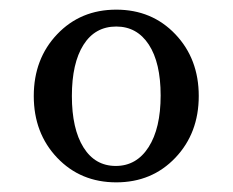

<svg xmlns="http://www.w3.org/2000/svg" viewBox="-20 -800 482 398"><path d="M98.5 -729Q147 -780 221 -780Q295 -780 343.5 -729Q392 -678 392 -601Q392 -524 343.5 -473Q295 -422 221 -422Q147 -422 98.5 -473Q50 -524 50 -601Q50 -678 98.5 -729ZM221 -745Q177 -745 153 -707Q129 -669 129 -601Q129 -533 153 -494.5Q177 -456 220 -456Q263 -456 288 -495Q313 -534 313 -602Q313 -670 288.5 -707.5Q264 -745 221 -745Z"/></svg>

Font: Libre Caslon Text
Style: Regular
Weight: 400
Designer: Pablo Impallari, Rodrigo Fuenzalida
Foundry: Pablo Impallari, Rodrigo Fuenzalida
Version: Version 1.002